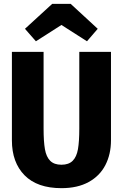

<svg xmlns="http://www.w3.org/2000/svg" viewBox="-20 -963 640 1000"><path d="M558 -232Q558 -160 529 -103.5Q500 -47 442 -15Q384 17 300 17Q174 17 108 -50Q42 -117 42 -232V-693H207V-293Q207 -226 214 -186Q221 -146 241.5 -125.5Q262 -105 300 -105Q338 -105 358.5 -125.5Q379 -146 386 -186Q393 -226 393 -293V-693H558ZM489 -813 433 -748 300 -833 167 -748 110 -813 252 -943H348Z"/></svg>

Font: Fira Mono
Style: Bold
Weight: 700
Monospace: yes
Designer: Carrois Corporate & Edenspiekermann AG
Foundry: Carrois Corporate GbR & Edenspiekermann AG
Version: Version 3.206